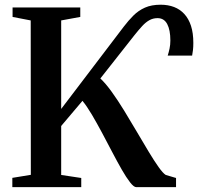

<svg xmlns="http://www.w3.org/2000/svg" viewBox="-20 -774 820 794"><path d="M31 0V-38.5L107.5 -51L107 -689.5L32 -704V-743H312V-704L233 -689.5V-323.5L492 -664Q511 -689 531.8 -709.8Q552.5 -730.5 579.5 -742.5Q606.5 -754.5 644.5 -754.5Q675 -754.5 699.8 -745Q724.5 -735.5 742.2 -716.2Q760 -697 769.8 -667.2Q779.5 -637.5 779.5 -596.5Q779.5 -579.5 778 -567Q776.5 -554.5 774.5 -544H673.5Q678 -558 681.2 -573.2Q684.5 -588.5 684.5 -606.5Q684.5 -650 671.5 -674.5Q658.5 -699 631.5 -699Q613 -699 597.8 -690.5Q582.5 -682 568 -666.2Q553.5 -650.5 536 -628.5L395 -449.5Q417 -429 442.2 -394Q467.5 -359 493.8 -316Q520 -273 545.8 -229.2Q571.5 -185.5 594.5 -147.2Q617.5 -109 635.8 -83.2Q654 -57.5 665.5 -50.5L708 -38V0H543.5Q533.5 0 518 -19.8Q502.5 -39.5 483.8 -72.2Q465 -105 444.2 -144.8Q423.5 -184.5 402 -224.8Q380.5 -265 360 -299.8Q339.5 -334.5 321 -357L233 -253V-50.5L316 -38V0Z"/></svg>

Font: Merriweather 72pt SemiBold
Style: Regular
Weight: 600
Version: Version 2.100